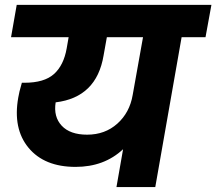

<svg xmlns="http://www.w3.org/2000/svg" viewBox="-20 -760 879 780"><path d="M334 -212.9Q406.7 -212.9 456.8 -257.8Q506.8 -302.7 519 -374L561 -608.9H414.1L400.9 -535.2Q372.6 -364.3 206.1 -344.2Q196.8 -285.6 230.7 -249.3Q264.6 -212.9 334 -212.9ZM24.9 -608.9 47.9 -740.2H838.9L814.9 -608.9H717.8L610.8 0H453.1L480 -153.8Q403.3 -82 287.1 -82Q160.2 -82 95.9 -159.7Q31.7 -237.3 54.2 -363.8Q57.1 -383.8 68.8 -423.8H79.1Q159.7 -423.8 199.2 -459.2Q238.8 -494.6 251 -564L258.8 -608.9Z"/></svg>

Font: Poppins
Style: Bold Italic
Weight: 700
Italic angle: -10°
Designer: Ninad Kale (Devanagari), Jonny Pinhorn (Latin)
Foundry: Indian Type Foundry
Version: Version 3.200;PS 1.000;hotconv 16.6.54;makeotf.lib2.5.65590